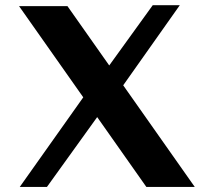

<svg xmlns="http://www.w3.org/2000/svg" viewBox="-20 -738 839 758"><path d="M557.8 0 55.3 -713.7H246.4L748.9 0ZM58 0 369 -438.9 433 -372.1 165.3 0ZM408.6 -319.4 343.8 -386.2 583.1 -717.6H689.9Z"/></svg>

Font: Russolo 10pt ExtraLight
Style: Regular
Weight: 200
Designer: Micah Stupak-Hahn
Version: Version 1.000